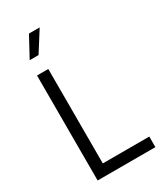

<svg xmlns="http://www.w3.org/2000/svg" viewBox="-240 -1087 1011 1180"><g transform="rotate(-30 265.5 -496.5)"><path d="M88 -745H168V-75H498V0H88ZM174 -993H250L159 -849H96Z"/></g></svg>

Font: Trafiko Sans Variable
Style: Regular
Weight: 400
Designer: Gumpita Rahayu / Trafiko
Foundry: Tokotype / Trafiko
Version: Version 0.001;FEAKit 1.0